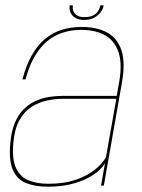

<svg xmlns="http://www.w3.org/2000/svg" viewBox="-20 -699 533 723"><path d="M159.5 4Q209 4 246.5 -5.2Q284 -14.5 310.8 -28.8Q337.5 -43 353.5 -58Q369.5 -73 375.5 -85L360.5 0H371L439 -387Q452.5 -462 437.8 -508.2Q423 -554.5 384.5 -576Q346 -597.5 287 -597.5Q246.5 -597.5 212 -586.5Q177.5 -575.5 149.2 -552Q121 -528.5 99.8 -491Q78.5 -453.5 64.5 -400H76Q94 -466 123.8 -507Q153.5 -548 194.2 -567.2Q235 -586.5 285.5 -586.5Q340.5 -586.5 376.8 -565.5Q413 -544.5 427 -500.2Q441 -456 428 -386L419.5 -338H217Q190.5 -338 163.8 -333.8Q137 -329.5 112.8 -318.2Q88.5 -307 68.8 -287.2Q49 -267.5 36 -236.8Q23 -206 19 -162Q12.5 -93.5 29 -57.8Q45.5 -22 79.8 -9Q114 4 159.5 4ZM162 -7Q120.5 -7 88.5 -19.5Q56.5 -32 40.5 -65.8Q24.5 -99.5 30.5 -163Q35 -214 53 -246.2Q71 -278.5 98 -296Q125 -313.5 155.8 -320.2Q186.5 -327 216.5 -327H418L379 -107Q367 -84.5 338.8 -61.2Q310.5 -38 266.5 -22.5Q222.5 -7 162 -7ZM296 -624Q318.5 -624 334 -632Q349.5 -640 358.8 -652.5Q368 -665 370.5 -679H358Q356 -668 349.8 -657.8Q343.5 -647.5 331 -641Q318.5 -634.5 298 -634.5Q279.5 -634.5 269.5 -641.2Q259.5 -648 256 -658Q252.5 -668 254.5 -679H242.5Q240 -665 245.2 -652.5Q250.5 -640 263.2 -632Q276 -624 296 -624Z"/></svg>

Font: Anybody Thin
Style: Italic
Weight: 100
Italic angle: -10°
Designer: Tyler Finck
Foundry: Etcetera Type Company
Version: Version 1.114;gftools[0.9.25]